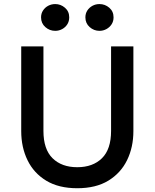

<svg xmlns="http://www.w3.org/2000/svg" viewBox="-20 -934 780 968"><path d="M369.5 15Q276 15 213.2 -23Q150.5 -61 118.8 -126.2Q87 -191.5 87 -273V-700H199V-274Q199 -181.5 245 -136.2Q291 -91 369.5 -91Q448 -91 494 -136.2Q540 -181.5 540 -274V-700H652.5V-273Q652.5 -192 620.8 -126.8Q589 -61.5 526.2 -23.2Q463.5 15 369.5 15ZM258.5 -778.5Q230 -778.5 208.5 -797.5Q187 -816.5 187 -846.5Q187 -866 197 -881.2Q207 -896.5 223.2 -905Q239.5 -913.5 258.5 -913.5Q286 -913.5 307.5 -895Q329 -876.5 329 -846.5Q329 -826.5 319.2 -811.2Q309.5 -796 293.2 -787.2Q277 -778.5 258.5 -778.5ZM481.5 -778.5Q453.5 -778.5 432 -797.5Q410.5 -816.5 410.5 -846.5Q410.5 -866 420.2 -881Q430 -896 446.2 -904.8Q462.5 -913.5 481.5 -913.5Q509.5 -913.5 531 -895Q552.5 -876.5 552.5 -846.5Q552.5 -826.5 542.5 -811.2Q532.5 -796 516.2 -787.2Q500 -778.5 481.5 -778.5Z"/></svg>

Font: Geologica EX
Style: Regular
Weight: 400
Designer: Sindre Bremnes, Frode Helland
Foundry: Monokrom Skriftforlag AS
Version: Version 1.010;gftools[0.9.28]